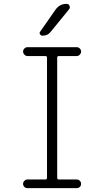

<svg xmlns="http://www.w3.org/2000/svg" viewBox="-20 -975 540 995"><path d="M267.6 -924.8Q289.1 -955.1 325.2 -955.1Q335.9 -955.1 340.3 -944.8Q344.7 -934.6 337.9 -926.8L242.2 -809.6Q227.5 -790 200.2 -790Q192.4 -790 187.5 -797.4Q182.6 -804.7 188.5 -811.5ZM214.8 -44.9Q223.6 -44.9 223.6 -53.7V-675.8Q223.6 -684.6 214.8 -684.6H122.1Q113.3 -684.6 106.4 -691.9Q99.6 -699.2 99.6 -708Q99.6 -716.8 106.4 -723.6Q113.3 -730.5 122.1 -730.5H377.9Q386.7 -730.5 393.6 -723.6Q400.4 -716.8 400.4 -708Q400.4 -699.2 393.6 -691.9Q386.7 -684.6 377.9 -684.6H285.2Q276.4 -684.6 276.4 -675.8V-53.7Q276.4 -44.9 285.2 -44.9H377.9Q386.7 -44.9 393.6 -38.1Q400.4 -31.2 400.4 -22Q400.4 -12.7 393.6 -6.3Q386.7 0 377.9 0H122.1Q113.3 0 106.4 -6.3Q99.6 -12.7 99.6 -22Q99.6 -31.2 106.4 -38.1Q113.3 -44.9 122.1 -44.9Z"/></svg>

Font: Rounded Mgen+ 2m light
Style: Regular
Weight: 200
Designer: [Source Han Sans]
Ryoko NISHIZUKA  (kana & ideographs); Paul D. Hunt (Latin, Greek & Cyrillic); Wenlong ZHANG  (bopomofo
Version: Version 1.059.20150602